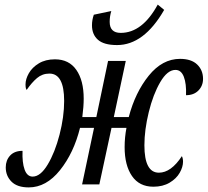

<svg xmlns="http://www.w3.org/2000/svg" viewBox="-20 -802 903 835"><path d="M522 -162Q522 -205 530 -246H465L412 0H337L389 -246H328Q301 -137 241 -62Q181 13 105 13Q55 13 30 -12Q5 -37 5 -74Q5 -105 24 -125.5Q43 -146 78 -146Q76 -95 87 -64.5Q98 -34 122 -34Q156 -34 187.5 -86.5Q219 -139 239 -216.5Q259 -294 259 -363Q259 -482 195 -482Q164 -482 141 -462.5Q118 -443 96 -411Q91 -416 91 -435Q91 -458 105.5 -483.5Q120 -509 149 -526.5Q178 -544 219 -544Q280 -544 312 -498Q344 -452 344 -373Q344 -339 338 -293H399L450 -537H527L475 -293H540Q568 -400 627 -473Q686 -546 763 -546Q812 -546 837.5 -521.5Q863 -497 863 -459Q863 -429 843 -408.5Q823 -388 789 -388Q791 -438 779.5 -468Q768 -498 743 -498Q708 -498 677 -445Q646 -392 627 -314.5Q608 -237 608 -170Q608 -51 671 -51Q724 -51 771 -123Q776 -113 776 -99Q776 -76 761.5 -50.5Q747 -25 717.5 -7.5Q688 10 647 10Q586 10 554 -36.5Q522 -83 522 -162ZM380 -692Q380 -715 388 -738L464 -754Q457 -731 457 -707Q457 -659 505 -659Q599 -659 666 -782L694 -759Q606 -606 489 -606Q432 -606 406 -629Q380 -652 380 -692Z"/></svg>

Font: Noto Serif Cond
Style: Italic
Weight: 400
Width: 3
Italic angle: -12°
Designer: Monotype Design Team
Foundry: Monotype Imaging Inc.
Version: Version 1.001